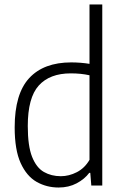

<svg xmlns="http://www.w3.org/2000/svg" viewBox="-20 -828 550 857"><path d="M241.5 9Q188 9 143.5 -16.2Q99 -41.5 72.2 -100.2Q45.5 -159 45.5 -259.5Q45.5 -409 110.2 -479.2Q175 -549.5 298 -549.5Q318.5 -549.5 340 -547.8Q361.5 -546 379.5 -543V-808H436.5V0H387.5L383 -56.5H378.5Q357.5 -28.5 322.2 -9.8Q287 9 241.5 9ZM251.5 -41.5Q288 -41.5 323 -59.5Q358 -77.5 379.5 -114.5V-492Q342 -500.5 296 -500.5Q202 -500.5 153 -446.2Q104 -392 104 -265.5Q104 -176.5 123.2 -128Q142.5 -79.5 175.8 -60.5Q209 -41.5 251.5 -41.5Z"/></svg>

Font: Encode Sans Semi Condensed Light
Style: Regular
Weight: 300
Width: 4
Designer: Multiple Designers
Foundry: Impallari Type
Version: Version 3.000; ttfautohint (v1.8.3) -l 8 -r 50 -G 200 -x 14 